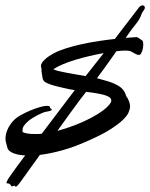

<svg xmlns="http://www.w3.org/2000/svg" viewBox="-30 -719 555 709"><path d="M159.2 -316.9Q161.1 -315.9 161.1 -314Q161.1 -311 152.8 -308.8Q144.5 -306.6 134.8 -305.2Q131.8 -304.2 124.8 -301.3Q117.7 -298.3 108.6 -293.7Q99.6 -289.1 89.8 -283Q80.1 -276.9 72 -269.8Q64 -262.7 58.6 -254.9Q53.2 -247.1 53.2 -238.8Q53.2 -236.3 53.2 -234.4Q53.2 -232.4 54.2 -231Q62.5 -227.1 73.5 -225.6Q84.5 -224.1 98.1 -224.1Q104 -224.1 110.6 -224.1Q117.2 -224.1 124 -225.1L246.1 -386.2Q236.3 -387.7 226.1 -389.6Q215.8 -391.6 206.1 -394Q181.6 -399.4 166.5 -403.8Q151.4 -408.2 142.8 -412.4Q134.3 -416.5 130.9 -421.4Q127.4 -426.3 127 -432.1Q126 -440.9 124.5 -448Q123 -455.1 123 -466.8Q121.1 -471.7 121.1 -475.1Q121.1 -481 125.2 -487.3Q129.4 -493.7 136 -499.8Q142.6 -505.9 150.9 -511.5Q159.2 -517.1 168 -522Q188.5 -532.7 216.1 -541.3Q243.7 -549.8 274.2 -556.4Q304.7 -563 335.7 -567.6Q366.7 -572.3 394 -575.2L481.9 -689.9Q484.9 -694.3 489 -696.8Q493.2 -699.2 496.1 -699.2Q500 -699.2 502.4 -697Q504.9 -694.8 504.9 -690.9Q504.9 -685.5 499 -678.2Q495.1 -672.9 493.4 -668.5Q491.7 -664.1 489.5 -658.7Q487.3 -653.3 482.9 -645.8Q478.5 -638.2 469.2 -627Q463.9 -621.1 454.6 -608.4Q445.3 -595.7 434.1 -579.1L475.1 -582Q476.6 -582 479.5 -580.1Q481.9 -578.6 486.1 -575.9Q490.2 -573.2 497.1 -567.9Q498 -564.9 498.5 -562Q499 -559.1 499 -555.2Q499 -548.3 497.8 -541.5Q496.6 -534.7 494.1 -527.8Q491.7 -522.5 489.5 -519.3Q487.3 -516.1 482.9 -516.1Q478.5 -516.1 472.2 -519Q465.8 -522 456.1 -527.8Q453.1 -530.3 446.5 -531.2Q439.9 -532.2 431.2 -532.2Q424.3 -532.2 416.3 -531.5Q408.2 -530.8 399.9 -529.8Q381.3 -502.9 362.3 -476.8Q343.3 -450.7 328.1 -430.2Q349.1 -424.8 368.2 -418.9Q387.2 -413.1 402.8 -404.8Q418 -396.5 425.8 -385.7Q433.6 -375 436 -363.8Q439.9 -359.4 442.1 -354.5Q444.3 -349.6 446.8 -344.2Q447.8 -340.8 449 -336.4Q450.2 -332 450.2 -326.2Q450.2 -316.9 445.1 -304.4Q439.9 -292 424.1 -276.6Q408.2 -261.2 379.2 -242.4Q350.1 -223.6 301.8 -202.1Q247.6 -177.2 201.2 -164.3Q154.8 -151.4 117.2 -147L43.9 -44.9Q37.1 -36.1 33.7 -33Q30.3 -29.8 28.8 -29.8Q26.4 -29.8 25.4 -31.5Q24.4 -33.2 22 -33.2Q21 -33.2 18.8 -32Q16.6 -30.8 15.1 -30.8Q12.7 -30.8 11.5 -32.2Q10.3 -33.7 9.3 -35.4Q8.3 -37.1 6.8 -38.8Q5.4 -40.5 2.9 -41Q-1 -42 -3.4 -41.7Q-5.9 -41.5 -5.9 -43.9Q-5.9 -46.9 -2 -54.2Q-1.5 -56.2 3.9 -64Q9.3 -71.8 17.8 -83.7Q26.4 -95.7 37.8 -111.3Q49.3 -127 63 -145Q35.6 -146.5 18.8 -153.6Q2 -160.6 -2 -170.9Q-6.3 -186.5 -8.1 -193.8Q-9.8 -201.2 -9.8 -207Q-9.8 -222.2 -2.9 -239Q3.9 -255.9 19 -272.9Q28.3 -283.2 45.7 -293.2Q63 -303.2 81.8 -311Q100.6 -318.8 117.2 -323.5Q133.8 -328.1 141.1 -328.1Q148.9 -328.1 151.4 -327.1Q153.8 -326.2 154.3 -324.7Q154.8 -323.2 155 -321.3Q155.3 -319.3 159.2 -316.9ZM380.9 -348.1Q380.9 -355.5 373.5 -360.4Q366.2 -365.2 353.8 -368.7Q341.3 -372.1 324.5 -374.8Q307.6 -377.4 288.1 -379.9Q279.3 -369.1 267.6 -353.5Q255.9 -337.9 242.2 -319.1Q228.5 -300.3 213.1 -279.1Q197.8 -257.8 182.1 -235.8Q213.4 -244.1 245.4 -256.3Q277.3 -268.6 304.4 -282.7Q331.5 -296.9 351.6 -312Q371.6 -327.1 379.9 -341.8Q379.9 -343.8 380.4 -345.2Q380.9 -346.7 380.9 -348.1ZM353 -522.9Q328.1 -518.6 301 -512.2Q273.9 -505.9 248.8 -498.3Q223.6 -490.7 202.1 -481.7Q180.7 -472.7 167 -462.9Q175.8 -459 188.5 -456.1Q201.2 -453.1 216.8 -450.2Q232.4 -447.3 250 -444.3Q267.6 -441.4 286.1 -438Z"/></svg>

Font: Oregano
Style: Italic
Weight: 400
Italic angle: -12°
Designer: Astigmatic (AOETI)
Foundry: Astigmatic (AOETI)
Version: Version 1.000